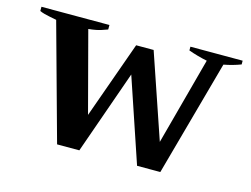

<svg xmlns="http://www.w3.org/2000/svg" viewBox="-75 -620 970 742"><g transform="rotate(15 410.0 -249.0)"><path d="M75 -464Q71 -465 47 -469.5Q23 -474 7 -481V-498H279V-480Q274 -478 254.5 -471.5Q235 -465 204 -462L289 -141L399 -449H469L584 -112L678 -462Q639 -470 603 -483V-498H812V-483Q781 -471 744 -464L616 0H523L410 -335L292 0H203Z"/></g></svg>

Font: Trirong SemiBold
Style: Regular
Weight: 600
Designer: Katatrad Team
Foundry: CadsonDemak
Version: Version 1.000